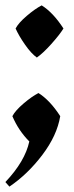

<svg xmlns="http://www.w3.org/2000/svg" viewBox="-25 -525 277 714"><path d="M199 -93Q187 -21 132.5 51Q78 123 10 169L-5 152Q68 75 84 1Q44 -39 21 -93Q32 -114 62.5 -140Q93 -166 118 -179Q161 -152 199 -93ZM211 -419Q196 -395 165.5 -361Q135 -327 112 -311Q91 -326 68 -359Q45 -392 33 -419Q44 -440 74.5 -466Q105 -492 130 -505Q173 -478 211 -419Z"/></svg>

Font: Almendra
Style: Bold Italic
Weight: 700
Italic angle: -12°
Designer: Ana Sanfelippo
Foundry: Ana Sanfelippo
Version: Version 1.004